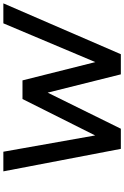

<svg xmlns="http://www.w3.org/2000/svg" viewBox="182 -922 740 1144"><g transform="rotate(-90 552.0 -350.0)"><path d="M1104 -700 801 0H681L572 -436L357 0H237L103 -700H220L317 -153L534 -586H645L754 -152L985 -700Z"/></g></svg>

Font: Kulim Park SemiBold
Style: Italic
Weight: 600
Italic angle: -8°
Designer: Noponies / Dale Sattler
Foundry: Noponies
Version: Version 1.000; ttfautohint (v1.8.3)